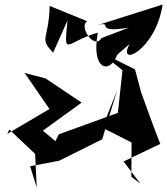

<svg xmlns="http://www.w3.org/2000/svg" viewBox="-20 -828 733 842"><path d="M517 -520 497 -333 238 -239 223 -209 168 -255 338 -378 180 -484 88 -508 197 -350 12 -241 21 -260 134 -153 141 -6 112 -99 239 -123 428 -217 494 -433 429 -268 557 -203 556 -53 596 -22 522 -120 683 -197C653 -271 627 -347 599 -423L572 -524L416 -601ZM425 -661C395 -608 324 -710 362 -735L198 -802C193 -647 150 -664 213 -597L276 -738C260 -572 264 -642 409 -685C378 -519 463 -501 494 -588L548 -635C491 -528 664 -608 693 -808L399 -715C490 -743 378 -679 546 -707Z"/></svg>

Font: Asimov Silicon
Style: Regular
Weight: 400
Designer: Google
Version: Version 2.000980; 2014